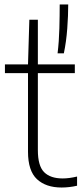

<svg xmlns="http://www.w3.org/2000/svg" viewBox="-20 -828 368 857"><path d="M255 9Q185 9 145 -28.2Q105 -65.5 105 -151V-501.5H2V-540.5H105L111 -740H149V-540.5H314V-501.5H149V-158Q149 -87.5 177 -59.5Q205 -31.5 260 -31.5Q288 -31.5 324 -40V1Q289 9 255 9ZM237 -590Q243.5 -643 245 -701.8Q246.5 -760.5 246.5 -808H284.5Q284.5 -758.5 280.2 -700.5Q276 -642.5 265 -590Z"/></svg>

Font: Encode Sans Semi Condensed ExtraLight
Style: Regular
Weight: 200
Width: 4
Designer: Multiple Designers
Foundry: Impallari Type
Version: Version 3.000; ttfautohint (v1.8.3) -l 8 -r 50 -G 200 -x 14 